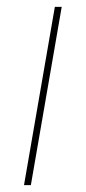

<svg xmlns="http://www.w3.org/2000/svg" viewBox="-20 -540 250 560"><path d="M50 0H70L160 -520H140Z"/></svg>

Font: Fixel Display Thin
Style: Italic
Weight: 100
Italic angle: -10°
Designer: AlfaBravo + MacPaw
Foundry: Kyrylo Tkachov, Marchela Mozhyna, Serhii Makarenko, Maria Weinstein, Zakhar Kryvoshyya
Version: Version 1.210;Glyphs 3.2 (3217)